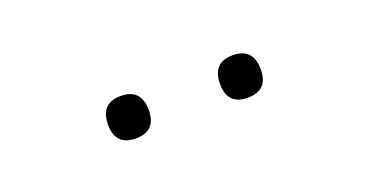

<svg xmlns="http://www.w3.org/2000/svg" viewBox="-21 -808 620 319"><g transform="rotate(-20 289.0 -648.5)"><path d="M150 -648Q150 -686 186 -686Q222 -686 222 -648Q222 -611 186 -611Q150 -611 150 -648ZM348 -648Q348 -686 384 -686Q420 -686 420 -648Q420 -611 384 -611Q348 -611 348 -648Z"/></g></svg>

Font: Haskoy ExtraLight
Style: Regular
Weight: 200
Designer: Ertekin Erdin
Foundry: Ertekin Erdin
Version: Version 2.000; ttfautohint (v1.8.4.7-5d5b)